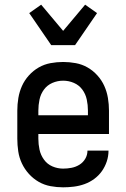

<svg xmlns="http://www.w3.org/2000/svg" viewBox="-20 -793 540 821"><path d="M250 8Q223 8 196 3Q169 -2 145.5 -15.5Q122 -29 103.5 -49.5Q85 -70 73.5 -94.5Q62 -119 58 -146Q54 -173 54 -200V-320Q54 -347 58.5 -374Q63 -401 74 -425.5Q85 -450 103.5 -470.5Q122 -491 145.5 -504.5Q169 -518 196 -523Q223 -528 250 -528Q277 -528 304 -523Q331 -518 354.5 -504.5Q378 -491 396.5 -470.5Q415 -450 426 -425.5Q437 -401 441.5 -374Q446 -347 446 -320V-220H144V-200Q144 -176 149 -153Q154 -130 168 -110.5Q182 -91 204 -81.5Q226 -72 250 -72Q268 -72 286 -75.5Q304 -79 319.5 -88.5Q335 -98 344.5 -114Q354 -130 354 -149H444Q444 -125 436.5 -102.5Q429 -80 415.5 -61Q402 -42 383 -28Q364 -14 342 -6Q320 2 296.5 5Q273 8 250 8ZM144 -300H356V-320Q356 -344 351 -367.5Q346 -391 332 -410Q318 -429 296 -438.5Q274 -448 250 -448Q226 -448 204 -438.5Q182 -429 168 -410Q154 -391 149 -367.5Q144 -344 144 -320ZM199 -600 105 -737 156 -773 250 -661 344 -773 395 -737 301 -600Z"/></svg>

Font: Iosevka Medium
Style: Regular
Weight: 500
Monospace: yes
Designer: Belleve Invis
Foundry: Belleve Invis
Version: Version 32.5.0; ttfautohint (v1.8.4)